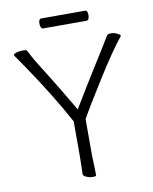

<svg xmlns="http://www.w3.org/2000/svg" viewBox="-92 -910 784 983"><g transform="rotate(-10 300.0 -418.5)"><path d="M419 -841Q432 -841 432 -815Q432 -804 428 -796.5Q424 -789 418 -789H190Q185 -789 181 -796.5Q177 -804 177 -816Q177 -841 191 -841ZM263 -293Q185 -438 66 -613Q39 -653 30 -665Q21 -677 20.5 -681.5Q20 -686 35 -691Q50 -696 68.5 -696Q87 -696 90.5 -691Q94 -686 105 -663.5Q116 -641 166.5 -561.5Q217 -482 294 -350Q357 -455 425.5 -564Q494 -673 507 -696Q512 -704 528 -704Q544 -704 560 -696.5Q576 -689 576 -686V-681Q526 -620 445.5 -492.5Q365 -365 325 -294V-107L327 -52L328 -1Q328 4 311 4Q294 4 277.5 -3Q261 -10 261 -19Q261 -40 262 -55L263 -108ZM124 -631V-630Z"/></g></svg>

Font: LXGW WenKai Lite Light
Style: Regular
Weight: 300
Designer: LXGW / Fontworks Inc.
Foundry: LXGW / Fontworks Inc.
Version: Version 1.511; March 25, 2025